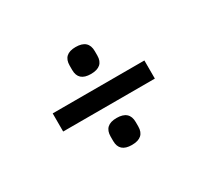

<svg xmlns="http://www.w3.org/2000/svg" viewBox="-87 -621 694 642"><g transform="rotate(-30 260.0 -300.0)"><path d="M437 -265H83V-335H437ZM309 -171V-154Q309 -111 260 -111Q212 -111 212 -154V-171Q212 -215 260 -215Q309 -215 309 -171ZM309 -445V-428Q309 -385 260 -385Q212 -385 212 -428V-445Q212 -489 260 -489Q309 -489 309 -445Z"/></g></svg>

Font: RopaSansRegular
Style: Regular
Weight: 400
Designer: Botio Nikoltchev
Foundry: Botjo Nikoltchev
Version: Version 1.002